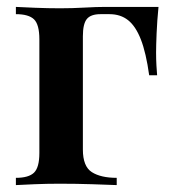

<svg xmlns="http://www.w3.org/2000/svg" viewBox="-20 -536 506 556"><path d="M439 -516Q435 -476 433.5 -439.5Q432 -403 432 -384Q432 -364 433 -346.5Q434 -329 435 -318H412Q403 -383 388 -421.5Q373 -460 351 -477.5Q329 -495 297 -495Q291 -495 284 -495Q277 -495 271 -495Q243 -495 231.5 -481Q220 -467 220 -431V-103Q220 -54 246 -37.5Q272 -21 318 -21V0Q293 -1 247.5 -2.5Q202 -4 152 -4Q115 -4 79.5 -2.5Q44 -1 26 0V-21Q63 -21 78.5 -36Q94 -51 94 -93V-422Q94 -465 78.5 -480Q63 -495 26 -495V-516Q44 -515 81.5 -513.5Q119 -512 154 -512Q189 -512 224.5 -514Q260 -516 285 -516Z"/></svg>

Font: Playfair Display SemiBold
Style: Regular
Weight: 600
Designer: Claus Eggers Sørensen
Foundry: Claus Eggers Sørensen
Version: Version 1.203